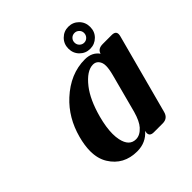

<svg xmlns="http://www.w3.org/2000/svg" viewBox="-196 -886 1046 1046"><g transform="rotate(-45 326.5 -363.0)"><path d="M410.2 0Q379.4 0 379.4 -24.4Q379.4 -29.8 381.8 -39.1Q339.8 9.8 272.9 9.8Q168.9 9.8 117.2 -73.7Q91.8 -114.7 91.8 -172.4Q91.8 -215.8 106 -268.6Q137.2 -384.8 218.8 -460Q313 -546.9 424.8 -546.9Q480 -546.9 507.3 -507.8Q515.1 -537.1 553.7 -537.1H622.1Q652.8 -537.1 652.8 -513.2Q652.8 -507.3 650.4 -498L527.8 -39.1Q517.6 0 478 0ZM412.6 -154.3Q412.6 -154.3 471.7 -377.4Q481.9 -416 481.9 -439.9Q481.9 -455.1 478 -464.8Q465.8 -495.6 436 -495.6Q387.7 -495.6 335.4 -429.2Q290 -371.1 262.2 -268.6Q244.6 -202.6 244.6 -153.3Q244.6 -128.4 249 -107.9Q263.2 -41.5 314.5 -41.5Q345.7 -41.5 373.5 -72.3Q396.5 -97.7 412.6 -154.3ZM486.8 -688.5Q471.2 -688.5 460.4 -677.7Q449.7 -667 449.7 -651.4Q449.7 -635.3 460.4 -624.5Q471.7 -613.3 486.8 -613.3Q502.4 -613.3 513.2 -624.5Q523.9 -635.7 523.9 -651.4Q523.9 -667 512.9 -677.7Q502 -688.5 486.8 -688.5ZM486.8 -736.3Q522 -736.3 546.4 -711.9Q570.8 -687.5 570.8 -651.4Q570.8 -614.7 546.4 -590.8Q521.5 -566.4 486.8 -566.4Q451.7 -566.4 427.2 -590.8Q402.8 -615.2 402.8 -651.4Q402.8 -687.5 427.5 -711.9Q452.1 -736.3 486.8 -736.3Z"/></g></svg>

Font: Cursive Sans
Style: Bold
Weight: 700
Italic angle: -15°
Designer: Wojciech Kalinowski "wmk69" (wmk69@o2.pl)
Foundry: Wojciech Kalinowski "wmk69" (wmk69@o2.pl)
Version: Wersja 3.1.0; 2022-02-18